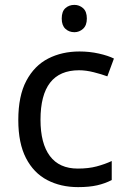

<svg xmlns="http://www.w3.org/2000/svg" viewBox="-20 -757 520 787"><path d="M300 10Q229 10 173.5 -19Q118 -48 86.5 -109Q55 -170 55 -265Q55 -364 88 -426Q121 -488 177.5 -517Q234 -546 306 -546Q347 -546 385 -537.5Q423 -529 447 -517L420 -444Q396 -453 364 -461Q332 -469 304 -469Q146 -469 146 -266Q146 -169 184.5 -117.5Q223 -66 299 -66Q343 -66 376.5 -75Q410 -84 438 -97V-19Q411 -5 378.5 2.5Q346 10 300 10ZM285 -737Q305 -737 320.5 -723.5Q336 -710 336 -681Q336 -653 320.5 -639Q305 -625 285 -625Q263 -625 248 -639Q233 -653 233 -681Q233 -710 248 -723.5Q263 -737 285 -737Z"/></svg>

Font: Noto Sans Tamil Supplement
Style: Regular
Weight: 400
Designer: Ek Type
Foundry: Ek Type
Version: Version 2.001; ttfautohint (v1.8.4.7-5d5b)